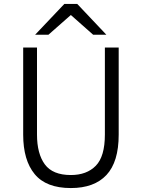

<svg xmlns="http://www.w3.org/2000/svg" viewBox="-20 -941 718 973"><path d="M339 12Q214 12 155.8 -58.5Q97.5 -129 97.5 -258.5V-700H167.5V-259Q167.5 -162 207.2 -108Q247 -54 339 -54Q419.5 -54 465.5 -101Q511.5 -148 511.5 -259V-700H581.5V-258.5Q581.5 -120.5 519.5 -54.2Q457.5 12 339 12ZM158 -765 306 -921H371.5L519 -765H452L339 -865L225.5 -765Z"/></svg>

Font: Overpass Light
Style: Regular
Weight: 300
Designer: Delve Withrington, Dave Bailey, Thomas Jockin
Foundry: Delve Fonts LLC
Version: Version 4.000; ttfautohint (v1.8.3)